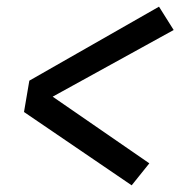

<svg xmlns="http://www.w3.org/2000/svg" viewBox="-20 -629 541 576"><path d="M375 -73 52 -293 68 -387 457 -609 501 -539 138 -339 428 -139Z"/></svg>

Font: Iosevka Semibold Oblique
Style: Regular
Weight: 600
Italic angle: -9°
Monospace: yes
Designer: Belleve Invis
Foundry: Belleve Invis
Version: Version 32.5.0; ttfautohint (v1.8.4)